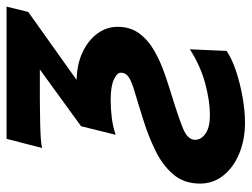

<svg xmlns="http://www.w3.org/2000/svg" viewBox="-110 -423 760 580"><g transform="rotate(-90 270.0 -133.0)"><path d="M140.6 -493.2H540L523.9 -427.7L152.8 -163.6L178.7 -268.1L350.1 -392.6H264.2Q253.4 -392.6 231.7 -392.3Q210 -392.1 185.3 -391.6Q160.6 -391.1 140.4 -389.6Q120.1 -388.2 112.8 -385.3ZM411.1 60.5 406.2 171.4Q382.8 187.5 345.5 200Q308.1 212.4 266.8 219.7Q225.6 227.1 189.9 227.1Q138.2 227.1 96.2 209.7Q54.2 192.4 29.8 161.6Q5.4 130.9 5.4 91.3Q5.4 43 33.2 10.5Q61 -22 104.5 -43.2Q147.9 -64.5 194.8 -79.1Q248.5 -96.2 280.5 -105.5Q312.5 -114.7 326.4 -123.8Q340.3 -132.8 340.3 -148.4Q340.3 -159.7 319.3 -169.2Q298.3 -178.7 258.3 -178.7Q231.4 -178.7 204.1 -175.3Q176.8 -171.9 152.8 -163.6L188.5 -260.7Q214.8 -270.5 248.3 -276.1Q281.7 -281.7 311.5 -281.7Q362.8 -281.7 400.4 -264.4Q438 -247.1 458.5 -219Q479 -190.9 479 -157.7Q479 -119.1 458.7 -92Q438.5 -64.9 405.8 -46.4Q373 -27.8 335.2 -14.9Q297.4 -2 262.2 8.8Q203.1 26.9 170.4 40.5Q137.7 54.2 137.7 76.7Q137.7 94.7 156.5 107.9Q175.3 121.1 212.4 121.1Q255.4 121.1 308.6 106.7Q361.8 92.3 411.1 60.5Z"/></g></svg>

Font: Andika
Style: Bold Italic
Weight: 700
Italic angle: -14°
Designer: Victor Gaultney, Annie Olsen, Julie Remington, Don Collingsworth, Eric Hays, Becca Hirsbrunner
Foundry: SIL International
Version: Version 6.101